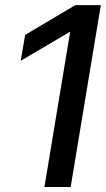

<svg xmlns="http://www.w3.org/2000/svg" viewBox="-20 -748 423 768"><path d="M383.3 -727.5 262.7 0H157.7L260.7 -621.1H260.3L63 -504.9L80.6 -608.4L281.2 -727.5Z"/></svg>

Font: Inter Display Medium
Style: Italic
Weight: 500
Italic angle: -9.39999°
Designer: Rasmus Andersson
Foundry: rsms
Version: Version 4.000;git-a52131595